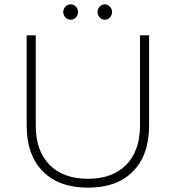

<svg xmlns="http://www.w3.org/2000/svg" viewBox="-20 -862 810 886"><path d="M386 -37Q499 -37 562.5 -101.5Q626 -166 626 -283V-699H668V-283Q668 -147 594 -71.5Q520 4 386 4Q252 4 177.5 -71.5Q103 -147 103 -283V-699H145V-283Q145 -166 208.5 -101.5Q272 -37 386 -37ZM340 -807Q340 -792 330 -781.5Q320 -771 306 -771Q292 -771 282 -781.5Q272 -792 272 -807Q272 -821 282 -831.5Q292 -842 306 -842Q320 -842 330 -831.5Q340 -821 340 -807ZM497 -807Q497 -792 487.5 -781.5Q478 -771 464 -771Q450 -771 440 -781.5Q430 -792 430 -807Q430 -821 440 -831.5Q450 -842 464 -842Q477 -842 487 -831.5Q497 -821 497 -807Z"/></svg>

Font: Argentum Sans ExtraLight
Style: Regular
Weight: 275
Designer: Julieta Ulanovsky (Modified by Cristiano Sobral)
Foundry: Julieta Ulanovsky
Version: Version 1.000; ttfautohint (v1.5.65-e2d9)